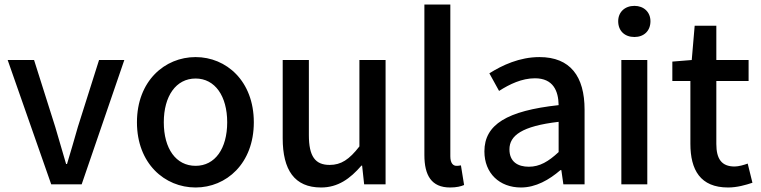

<svg xmlns="http://www.w3.org/2000/svg" viewBox="-20 -817 3371 851"><path d="M207 0H342L531 -551H419L325 -254C310 -200 293 -144 277 -90H273C257 -144 241 -200 225 -254L131 -551H14Z M847 14C983 14 1105 -92 1105 -275C1105 -458 983 -564 847 -564C710 -564 587 -458 587 -275C587 -92 710 14 847 14ZM847 -82C760 -82 706 -158 706 -275C706 -391 760 -469 847 -469C933 -469 987 -391 987 -275C987 -158 933 -82 847 -82Z M1403 14C1478 14 1532 -25 1582 -83H1585L1594 0H1689V-551H1573V-168C1528 -110 1492 -86 1441 -86C1377 -86 1349 -124 1349 -218V-551H1233V-204C1233 -64 1285 14 1403 14Z M1975 14C2004 14 2023 9 2037 3L2023 -84C2012 -82 2008 -82 2003 -82C1989 -82 1976 -93 1976 -124V-797H1861V-130C1861 -40 1892 14 1975 14Z M2289 14C2355 14 2414 -20 2464 -63H2468L2477 0H2571V-331C2571 -478 2508 -564 2371 -564C2283 -564 2206 -528 2149 -492L2192 -414C2239 -444 2293 -470 2351 -470C2432 -470 2455 -414 2456 -351C2227 -326 2127 -265 2127 -146C2127 -49 2194 14 2289 14ZM2324 -78C2275 -78 2238 -100 2238 -155C2238 -216 2293 -258 2456 -277V-143C2411 -101 2372 -78 2324 -78Z M2734 0H2849V-551H2734ZM2792 -653C2834 -653 2863 -680 2863 -723C2863 -763 2834 -791 2792 -791C2749 -791 2720 -763 2720 -723C2720 -680 2749 -653 2792 -653Z M3207 14C3247 14 3285 3 3315 -7L3294 -92C3278 -86 3254 -79 3236 -79C3178 -79 3155 -113 3155 -179V-458H3298V-551H3155V-703H3059L3046 -551L2960 -544V-458H3040V-180C3040 -64 3084 14 3207 14Z"/></svg>

Font: ChiuKong Gothic CL Medium
Style: Regular
Weight: 500
Designer: Ryoko NISHIZUKA 西塚涼子 (kana, bopomofo & ideographs); Paul D. Hunt (Latin, Greek & Cyrillic); Sandoll Communications 산돌커뮤니
Foundry: Adobe
Version: Version 1.300